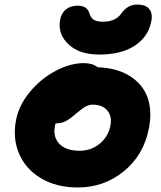

<svg xmlns="http://www.w3.org/2000/svg" viewBox="-20 -790 704 842"><path d="M416 -550.8Q329.6 -550.8 282.7 -593.5Q235.8 -636.2 242.2 -693.8Q246.6 -729 267.3 -747.1Q288.1 -765.1 319.8 -765.1Q362.8 -765.1 372.1 -731.9Q377 -713.9 389.9 -704.3Q402.8 -694.8 432.1 -694.8Q486.8 -694.8 512.2 -731Q539.6 -770 581.1 -770Q621.6 -770 636.7 -747.6Q651.9 -725.1 641.1 -686Q625.5 -624 567.4 -587.4Q509.3 -550.8 416 -550.8ZM321.8 32.2Q227.5 32.2 159.4 -8.5Q91.3 -49.3 63 -117.4Q34.7 -185.5 50.8 -266.1Q63.5 -329.6 111.6 -387.5Q159.7 -445.3 223.9 -479.2Q288.1 -513.2 348.1 -513.2Q385.7 -513.2 408.2 -495.1Q494.6 -491.7 551 -455.6Q607.4 -419.4 627.7 -360.4Q647.9 -301.3 632.8 -226.1Q609.9 -109.4 522.7 -38.6Q435.5 32.2 321.8 32.2ZM221.2 -238.8Q211.4 -189 240.5 -158.9Q269.5 -128.9 329.1 -128.9Q378.9 -128.9 416.5 -159.2Q454.1 -189.5 463.9 -237.8Q472.2 -279.8 450.7 -305.4Q429.2 -331.1 386.2 -331.1Q381.8 -331.1 377.7 -330.6Q373.5 -330.1 369.1 -328.4Q364.7 -326.7 361.6 -325.7Q358.4 -324.7 353.3 -321.5Q348.1 -318.4 345.5 -316.7Q342.8 -314.9 336.9 -310.3Q331.1 -305.7 328.4 -303.7Q325.7 -301.8 318.4 -295.7Q311 -289.6 308.1 -287.1Q282.2 -265.1 264.9 -257.1Q247.6 -249 224.1 -249Q221.2 -243.2 221.2 -238.8Z"/></svg>

Font: Shantell Sans Bouncy
Style: Italic
Weight: 800
Italic angle: -11.31°
Designer: Stephen Nixon, Anya Danilova, Shantell Martin
Foundry: Arrow Type
Version: Version 1.006;[9816181b4]